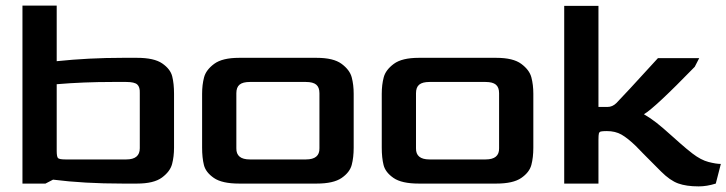

<svg xmlns="http://www.w3.org/2000/svg" viewBox="-20 -654 2588 684"><path d="M60 -634H182V-436Q296 -448 417 -448H468Q529 -448 558 -428Q587 -408 593.5 -382Q600 -356 600 -320V-128Q600 -96 593 -69.5Q586 -43 557 -21.5Q528 0 468 0H417Q279 0 169 -14L142 0H60ZM430 -86Q478 -86 478 -126V-322Q479 -344 469 -353Q459 -362 430 -362H380Q276 -362 182 -354V-117Q182 -96 186.5 -91Q191 -86 213 -86Z M700 -128V-320Q700 -352 707 -378.5Q714 -405 743 -426.5Q772 -448 832 -448H1108Q1168 -448 1197 -426.5Q1226 -405 1233 -378.5Q1240 -352 1240 -320V-128Q1240 -93 1233 -66.5Q1226 -40 1197 -20Q1168 0 1108 0H832Q771 0 742 -20Q713 -40 706.5 -66Q700 -92 700 -128ZM1070 -86Q1119 -86 1118 -126V-322Q1118 -343 1106.5 -352.5Q1095 -362 1070 -362H870Q845 -362 833.5 -352.5Q822 -343 822 -322V-126Q821 -86 870 -86Z M1340 -128V-320Q1340 -352 1347 -378.5Q1354 -405 1383 -426.5Q1412 -448 1472 -448H1748Q1808 -448 1837 -426.5Q1866 -405 1873 -378.5Q1880 -352 1880 -320V-128Q1880 -93 1873 -66.5Q1866 -40 1837 -20Q1808 0 1748 0H1472Q1411 0 1382 -20Q1353 -40 1346.5 -66Q1340 -92 1340 -128ZM1710 -86Q1759 -86 1758 -126V-322Q1758 -343 1746.5 -352.5Q1735 -362 1710 -362H1510Q1485 -362 1473.5 -352.5Q1462 -343 1462 -322V-126Q1461 -86 1510 -86Z M2335 -43Q2255 -123 2245 -134Q2216 -162 2194 -174.5Q2172 -187 2142 -187Q2126 -187 2120.5 -185.5Q2115 -184 2113.5 -178.5Q2112 -173 2112 -156V0H1990V-633H2112V-273H2144Q2162 -273 2176 -287Q2199 -310 2324 -447H2471L2455 -416Q2312 -269 2274 -247Q2298 -233 2319 -216.5Q2340 -200 2371 -172Q2380 -164 2402.5 -144Q2425 -124 2447 -107Q2477 -84 2504 -77Q2531 -70 2548 -70L2530 0Q2498 10 2469 10Q2425 10 2396 -0.5Q2367 -11 2335 -43Z"/></svg>

Font: Gold
Style: Regular
Weight: 400
Designer: jaiki
Version: Version 1.000